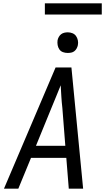

<svg xmlns="http://www.w3.org/2000/svg" viewBox="-20 -1144 640 1164"><path d="M4 0 317 -735H413L484 0H397L382 -187H168L91 0ZM198 -260H376L358 -490Q354 -524 352 -558Q350 -592 348 -627Q334 -592 320 -558Q306 -524 292 -490ZM390 -823Q375 -823 361.5 -828Q348 -833 340 -844.5Q332 -856 329.5 -870.5Q327 -885 329 -900Q331 -910 336.5 -920Q342 -930 350.5 -936.5Q359 -943 369.5 -945.5Q380 -948 391 -948Q406 -948 419.5 -942.5Q433 -937 441 -925.5Q449 -914 452 -899.5Q455 -885 452 -870Q450 -860 444.5 -850Q439 -840 430.5 -833.5Q422 -827 411.5 -825Q401 -823 390 -823ZM252 -1056V-1124H597V-1056Z"/></svg>

Font: Iosevka Aile
Style: Italic
Weight: 400
Italic angle: -9°
Designer: Belleve Invis
Foundry: Belleve Invis
Version: Version 28.0.1; ttfautohint (v1.8.4)